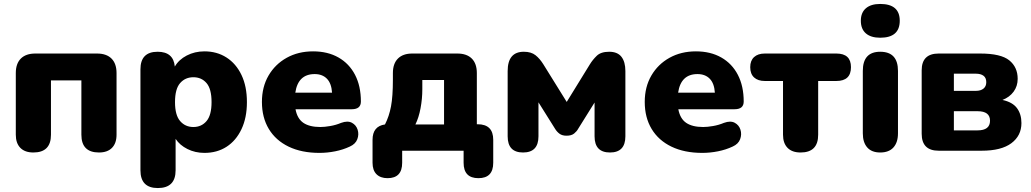

<svg xmlns="http://www.w3.org/2000/svg" viewBox="-20 -763 5220 972"><path d="M149 9Q106 9 83 -14.5Q60 -38 60 -81V-393Q60 -441 85.5 -466.5Q111 -492 159 -492H471Q519 -492 544.5 -466.5Q570 -441 570 -393V-81Q570 -38 547 -14.5Q524 9 481 9Q392 9 392 -81V-356H238V-81Q238 9 149 9Z M959 -120Q1000 -120 1025.5 -150Q1051 -180 1051 -246Q1051 -313 1025.5 -342.5Q1000 -372 959 -372Q918 -372 892 -342.5Q866 -313 866 -246Q866 -180 892 -150Q918 -120 959 -120ZM779 189Q691 189 691 99V-412Q691 -501 778 -501Q858 -501 865 -426Q885 -461 925.5 -482Q966 -503 1015 -503Q1078 -503 1126.5 -472Q1175 -441 1202.5 -383.5Q1230 -326 1230 -246Q1230 -167 1202.5 -109Q1175 -51 1127 -20Q1079 11 1015 11Q968 11 929 -8.5Q890 -28 869 -60V99Q869 189 779 189Z M1597 11Q1507 11 1441.5 -20.5Q1376 -52 1341 -110Q1306 -168 1306 -247Q1306 -323 1339.5 -380.5Q1373 -438 1431.5 -470.5Q1490 -503 1565 -503Q1639 -503 1693.5 -472Q1748 -441 1777.5 -384Q1807 -327 1807 -249Q1807 -210 1761 -210H1476Q1485 -162 1516 -141Q1547 -120 1602 -120Q1623 -120 1652 -125Q1681 -130 1707 -141Q1740 -153 1761.5 -141.5Q1783 -130 1790.5 -106.5Q1798 -83 1789 -58.5Q1780 -34 1751 -21Q1717 -5 1677 3Q1637 11 1597 11ZM1475 -294H1661Q1658 -341 1635 -364.5Q1612 -388 1573 -388Q1489 -388 1475 -294Z M2083 -133H2228V-358H2118V-311Q2118 -263 2109 -215Q2100 -167 2083 -133ZM1942 139Q1906 139 1886 119Q1866 99 1866 61V-55Q1866 -124 1929 -133Q1950 -174 1959.5 -224.5Q1969 -275 1969 -359V-393Q1969 -441 1994.5 -466.5Q2020 -492 2067 -492H2295Q2343 -492 2368.5 -466.5Q2394 -441 2394 -393V-134H2398Q2477 -134 2477 -55V61Q2477 139 2402 139Q2327 139 2327 61V0H2016V61Q2016 139 1942 139Z M2628 9Q2550 9 2550 -73V-403Q2550 -501 2632 -501Q2669 -501 2691 -483.5Q2713 -466 2731 -437L2849 -247L2966 -437Q2980 -460 3001 -480.5Q3022 -501 3064 -501Q3106 -501 3126 -475.5Q3146 -450 3146 -403V-73Q3146 9 3068 9Q2990 9 2990 -73V-244L2907 -111Q2900 -98 2886.5 -87Q2873 -76 2848 -76Q2826 -76 2812.5 -86Q2799 -96 2790 -111L2706 -245V-73Q2706 9 2628 9Z M3535 11Q3445 11 3379.5 -20.5Q3314 -52 3279 -110Q3244 -168 3244 -247Q3244 -323 3277.5 -380.5Q3311 -438 3369.5 -470.5Q3428 -503 3503 -503Q3577 -503 3631.5 -472Q3686 -441 3715.5 -384Q3745 -327 3745 -249Q3745 -210 3699 -210H3414Q3423 -162 3454 -141Q3485 -120 3540 -120Q3561 -120 3590 -125Q3619 -130 3645 -141Q3678 -153 3699.5 -141.5Q3721 -130 3728.5 -106.5Q3736 -83 3727 -58.5Q3718 -34 3689 -21Q3655 -5 3615 3Q3575 11 3535 11ZM3413 -294H3599Q3596 -341 3573 -364.5Q3550 -388 3511 -388Q3427 -388 3413 -294Z M4033 9Q3990 9 3967 -14.5Q3944 -38 3944 -81V-353H3852Q3817 -353 3797.5 -371Q3778 -389 3778 -423Q3778 -456 3797.5 -474Q3817 -492 3852 -492H4214Q4288 -492 4288 -423Q4288 -353 4214 -353H4122V-81Q4122 9 4033 9Z M4436 9Q4393 9 4370.5 -16.5Q4348 -42 4348 -88V-404Q4348 -501 4436 -501Q4526 -501 4526 -404V-88Q4526 -42 4503 -16.5Q4480 9 4436 9ZM4436 -572Q4389 -572 4363.5 -594Q4338 -616 4338 -658Q4338 -699 4363.5 -721Q4389 -743 4436 -743Q4535 -743 4535 -658Q4535 -572 4436 -572Z M4809 -103H4929Q4992 -103 4992 -152Q4992 -200 4929 -200H4809ZM4809 -303H4920Q4945 -303 4959 -314.5Q4973 -326 4973 -347Q4973 -369 4959 -379.5Q4945 -390 4920 -390H4809ZM4732 0Q4646 0 4646 -86V-407Q4646 -492 4732 -492H4942Q5047 -492 5089.5 -457.5Q5132 -423 5132 -364Q5132 -327 5111.5 -299Q5091 -271 5055 -257Q5106 -246 5128.5 -215.5Q5151 -185 5151 -140Q5151 -76 5100 -38Q5049 0 4950 0Z"/></svg>

Font: Chiron GoRound TC H
Style: Regular
Weight: 900
Designer: Ryoko NISHIZUKA 西塚涼子 (kana, bopomofo & ideographs); Paul D. Hunt (Latin, Greek & Cyrillic); Sandoll Communications 산돌커뮤니
Foundry: Adobe
Version: Version 1.000;hotconv 1.1.1;makeotfexe 2.6.0